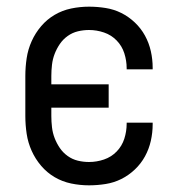

<svg xmlns="http://www.w3.org/2000/svg" viewBox="-20 -548 540 576"><path d="M247 8Q220 8 193.5 2.5Q167 -3 144 -16.5Q121 -30 103.5 -50.5Q86 -71 75 -95.5Q64 -120 60 -146.5Q56 -173 56 -200V-320Q56 -347 60 -373.5Q64 -400 75 -424.5Q86 -449 103.5 -469.5Q121 -490 144 -503.5Q167 -517 193.5 -522.5Q220 -528 247 -528Q272 -528 297 -524Q322 -520 344 -509Q366 -498 384.5 -480.5Q403 -463 415 -441Q427 -419 432.5 -394.5Q438 -370 438 -345V-340H360V-343Q360 -366 353 -388Q346 -410 330 -426.5Q314 -443 292 -450.5Q270 -458 247 -458Q230 -458 213.5 -454Q197 -450 183 -440Q169 -430 159.5 -416Q150 -402 144 -386.5Q138 -371 136 -354Q134 -337 134 -320V-295H306V-225H134V-200Q134 -183 136 -166Q138 -149 144 -133.5Q150 -118 159.5 -104Q169 -90 183 -80Q197 -70 213.5 -66Q230 -62 247 -62Q270 -62 292 -69.5Q314 -77 330 -93.5Q346 -110 353 -132Q360 -154 360 -177V-180H438V-175Q438 -150 432.5 -125.5Q427 -101 415 -79Q403 -57 384.5 -39.5Q366 -22 344 -11Q322 0 297 4Q272 8 247 8Z"/></svg>

Font: Iosevka Custom
Style: Regular
Weight: 400
Monospace: yes
Designer: Belleve Invis
Foundry: Belleve Invis
Version: Version 32.5.0; ttfautohint (v1.8.4)